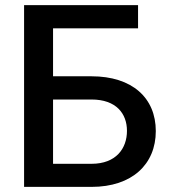

<svg xmlns="http://www.w3.org/2000/svg" viewBox="-20 -731 669 751"><path d="M520 -710.9H74.2V0H337.9C497.1 0 589.4 -88.9 589.4 -218.3C589.4 -348.1 497.1 -432.6 337.9 -432.6H187.5V-620.1H520ZM187.5 -341.8H337.9C434.6 -341.8 476.6 -286.6 476.6 -219.2C476.6 -150.9 434.6 -90.3 337.9 -90.3H187.5Z"/></svg>

Font: Bert Sans Medium
Style: Regular
Weight: 500
Designer: Christian Robertson (Google), Cristiano Sobral
Foundry: Google, Cristiano Sobral
Version: Version 3.101